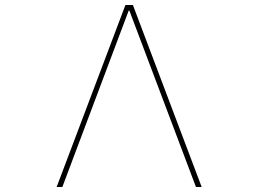

<svg xmlns="http://www.w3.org/2000/svg" viewBox="-20 -753 1040 773"><path d="M231 0H208L485 -733H515L792 0H769L501 -710H498Z"/></svg>

Font: IBM Plex Sans JP Thin
Style: Regular
Weight: 100
Designer: Mike Abbink; Paul van der Laan; Pieter van Rosmalen; Wujin Sim; Yejin Wi; Jinhee Kim; Boomi Park; Yona Kim; Kichan Ma
Foundry: Sandoll Inc.
Version: Version 1.001